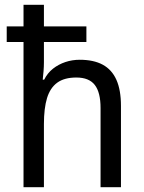

<svg xmlns="http://www.w3.org/2000/svg" viewBox="-20 -780 599 800"><path d="M163 -760V-670H340V-605H163V-521Q163 -503 161.5 -484Q160 -465 158 -448H164Q178 -476 201 -494Q224 -512 252.5 -521.5Q281 -531 312 -531Q370 -531 408 -510.5Q446 -490 465 -447.5Q484 -405 484 -339V0H399V-330Q399 -395 375 -426Q351 -457 298 -457Q248 -457 218.5 -435.5Q189 -414 176 -371.5Q163 -329 163 -263V0H78V-605H8V-670H78V-760Z"/></svg>

Font: Noto Sans Thai SemiCondensed
Style: Regular
Weight: 400
Width: 4
Designer: Monotype Design Team
Foundry: Monotype Imaging Inc.
Version: Version 2.001